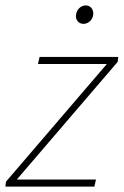

<svg xmlns="http://www.w3.org/2000/svg" viewBox="-30 -688 456 708"><path d="M-10 0H318L324 -26H32L404 -460L406 -478H116L110 -452H364L-8 -18ZM278 -600C296 -600 314 -616 314 -638C314 -656 302 -668 286 -668C268 -668 250 -652 250 -628C250 -612 262 -600 278 -600Z"/></svg>

Font: Source Sans Pro ExtraLight
Style: Italic
Weight: 200
Italic angle: -11°
Designer: Paul D. Hunt
Foundry: Adobe Systems Incorporated
Version: Version 3.006;hotconv 1.0.111;makeotfexe 2.5.65597